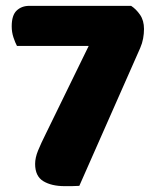

<svg xmlns="http://www.w3.org/2000/svg" viewBox="-20 -628 522 656"><path d="M428 -608Q445 -597 458.5 -577.5Q472 -558 472 -529Q472 -513 469 -496.5Q466 -480 459 -464L251 7Q237 8 224.5 8Q212 8 201 8Q156 8 128 -9Q100 -26 100 -68Q100 -89 110 -113.5Q120 -138 137 -172L283 -471H38Q32 -482 26 -500Q20 -518 20 -538Q20 -576 37 -592Q54 -608 80 -608Z"/></svg>

Font: Baloo Paaji
Style: Regular
Weight: 400
Designer: Shuchita Grover and Ek Type
Foundry: Ek Type
Version: Version 1.443;PS 1.000;hotconv 16.6.51;makeotf.lib2.5.65220;